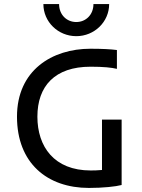

<svg xmlns="http://www.w3.org/2000/svg" viewBox="-20 -927 707 955"><path d="M422.4 7.8C492.7 7.8 555.7 1 585 -6.8V-332H487.3V-81.5C466.8 -79.6 447.3 -79.1 431.2 -79.1C249.5 -79.1 166 -197.3 166 -346.7C166 -498 252 -595.2 430.7 -595.2C495.1 -595.2 536.1 -590.8 561.5 -584.5V-678.2C532.2 -682.1 488.3 -684.6 429.7 -684.6C239.3 -684.6 64.5 -577.6 64.5 -346.7C64.5 -115.7 214.8 7.8 422.4 7.8ZM195.8 -906.7C195.8 -818.4 269 -747.1 359.4 -747.1C449.7 -747.1 522.9 -818.4 522.9 -906.7H444.8C444.8 -853.5 406.7 -817.4 359.4 -817.4C312 -817.4 273.9 -853.5 273.9 -906.7Z"/></svg>

Font: Inder
Style: Regular
Weight: 400
Designer: Irina Smirnova
Foundry: Irina Smirnova
Version: Version 1.001